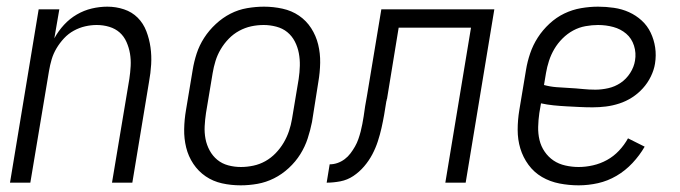

<svg xmlns="http://www.w3.org/2000/svg" viewBox="-20 -548 2040 576"><path d="M10 0 96 -520H158L143 -433Q155 -455 172 -473.5Q189 -492 210.5 -504.5Q232 -517 255.5 -522.5Q279 -528 302 -528Q328 -528 352 -520Q376 -512 393 -495Q410 -478 419 -454.5Q428 -431 431.5 -406Q435 -381 433.5 -355Q432 -329 427 -302L377 0H316L368 -311Q371 -331 372 -350Q373 -369 370 -387Q367 -405 359.5 -422Q352 -439 339 -450.5Q326 -462 308 -467.5Q290 -473 270 -473Q253 -473 235.5 -469Q218 -465 201.5 -456Q185 -447 172 -433Q159 -419 149.5 -403Q140 -387 135 -370Q130 -353 127 -335L71 0Z M702 8Q673 8 646 2Q619 -4 597 -19Q575 -34 560 -56.5Q545 -79 538.5 -105.5Q532 -132 532.5 -160.5Q533 -189 538 -218L558 -338Q562 -363 570 -387.5Q578 -412 592.5 -434.5Q607 -457 627.5 -476Q648 -495 671.5 -507Q695 -519 721 -523.5Q747 -528 772 -528Q800 -528 827.5 -522Q855 -516 877 -501Q899 -486 913.5 -463.5Q928 -441 934.5 -414.5Q941 -388 940.5 -359.5Q940 -331 935 -302L916 -182Q911 -157 903 -132.5Q895 -108 881 -85.5Q867 -63 846.5 -44Q826 -25 802 -13Q778 -1 752.5 3.5Q727 8 702 8ZM703 -47Q721 -47 740 -51Q759 -55 776 -64.5Q793 -74 807 -88.5Q821 -103 831 -120Q841 -137 847 -155Q853 -173 856 -191L876 -311Q879 -331 879.5 -350.5Q880 -370 876.5 -388.5Q873 -407 864.5 -423.5Q856 -440 842 -451.5Q828 -463 809 -468Q790 -473 771 -473Q752 -473 733.5 -469Q715 -465 697.5 -455.5Q680 -446 666 -431.5Q652 -417 642 -400Q632 -383 626.5 -365Q621 -347 618 -329L598 -209Q595 -189 594 -169.5Q593 -150 596.5 -131.5Q600 -113 609 -96.5Q618 -80 632 -68.5Q646 -57 664.5 -52Q683 -47 703 -47Z M960 0 969 -55Q981 -55 992.5 -59Q1004 -63 1014 -70.5Q1024 -78 1031.5 -88Q1039 -98 1045 -108.5Q1051 -119 1055 -130.5Q1059 -142 1062 -153.5Q1065 -165 1067 -176Q1069 -187 1071 -199Q1073 -214 1075.5 -230Q1078 -246 1081 -261L1124 -520H1463L1377 0H1316L1393 -465H1176L1141 -251Q1140 -250 1140 -248Q1140 -246 1139 -244Q1136 -224 1132.5 -204Q1129 -184 1124.5 -164Q1120 -144 1113.5 -124Q1107 -104 1097 -85Q1087 -66 1072.5 -49Q1058 -32 1040 -20Q1022 -8 1001 -4Q980 0 960 0Z M1716 8Q1687 8 1658.5 2.5Q1630 -3 1606 -17Q1582 -31 1565.5 -53.5Q1549 -76 1541 -102.5Q1533 -129 1533 -158.5Q1533 -188 1538 -218L1558 -338Q1562 -363 1570.5 -388Q1579 -413 1593.5 -435.5Q1608 -458 1628.5 -477Q1649 -496 1673 -507.5Q1697 -519 1723 -523.5Q1749 -528 1774 -528Q1798 -528 1822 -524.5Q1846 -521 1867 -511.5Q1888 -502 1905 -486.5Q1922 -471 1932 -450Q1942 -429 1945.5 -405.5Q1949 -382 1945 -357Q1942 -338 1932.5 -318.5Q1923 -299 1908.5 -283Q1894 -267 1876 -255.5Q1858 -244 1838 -237.5Q1818 -231 1798 -228.5Q1778 -226 1758 -226Q1738 -226 1718.5 -227Q1699 -228 1679.5 -229Q1660 -230 1640.5 -232Q1621 -234 1603 -238L1598 -209Q1595 -188 1594.5 -167.5Q1594 -147 1598.5 -128Q1603 -109 1614 -93Q1625 -77 1640.5 -66.5Q1656 -56 1676 -51.5Q1696 -47 1716 -47Q1737 -47 1759 -52Q1781 -57 1801 -68Q1821 -79 1837 -96Q1853 -113 1864 -133L1914 -108Q1899 -82 1877.5 -59Q1856 -36 1829.5 -20.5Q1803 -5 1774 1.5Q1745 8 1716 8ZM1766 -279Q1785 -279 1805 -283.5Q1825 -288 1842 -299.5Q1859 -311 1870.5 -329Q1882 -347 1885 -366Q1889 -389 1882 -411Q1875 -433 1858.5 -447Q1842 -461 1820 -467Q1798 -473 1774 -473Q1756 -473 1736.5 -469.5Q1717 -466 1699.5 -456.5Q1682 -447 1667.5 -432.5Q1653 -418 1643 -401Q1633 -384 1627 -365.5Q1621 -347 1618 -329L1612 -293Q1630 -288 1649.5 -286.5Q1669 -285 1688.5 -284Q1708 -283 1727.5 -281Q1747 -279 1766 -279Z"/></svg>

Font: Iosevka SS04 Light
Style: Italic
Weight: 300
Italic angle: -9°
Monospace: yes
Designer: Belleve Invis
Foundry: Belleve Invis
Version: Version 19.0.0; ttfautohint (v1.8.4)